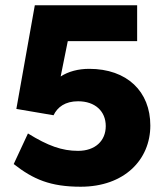

<svg xmlns="http://www.w3.org/2000/svg" viewBox="-20 -698 622 728"><path d="M286 10C451 10 550 -92 550 -222C550 -351 462 -437 318 -437C277 -437 239 -427 210 -408L237 -542H500V-678H112L42 -285L183 -261C198 -292 227 -314 276 -314C341 -314 381 -276 381 -220C381 -164 341 -126 276 -126C215 -126 162 -145 86 -192L32 -76C106 -18 171 10 286 10Z"/></svg>

Font: Gantari ExtraBold
Style: Regular
Weight: 800
Designer: Anugrah Pasau
Foundry: Lafontype
Version: Version 1.000